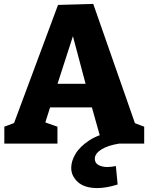

<svg xmlns="http://www.w3.org/2000/svg" viewBox="-20 -730 756 976"><path d="M675 -78 631 -117 713 -86V0H499L441 -206L467 -184H222L241 -204L206 -94L201 -111L272 -86V0H2V-86L82 -116L43 -82L275 -705L454 -710ZM265 -281 254 -304H439L422 -278L332 -616L373 -615ZM475 226Q410 226 376 195.5Q342 165 342 123Q342 89 364 52Q386 15 434 -16.5Q482 -48 558 -61L586 0Q528 9 495 30Q462 51 462 77Q462 99 481 109Q500 119 526 119Q537 119 548 117.5Q559 116 569 114L578 208Q549 217 523 221.5Q497 226 475 226Z"/></svg>

Font: Bitter Thin ExtraBold
Style: Regular
Weight: 800
Version: Version 3.020